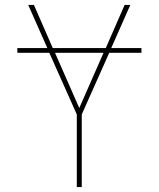

<svg xmlns="http://www.w3.org/2000/svg" viewBox="-20 -755 640 775"><path d="M290 0V-293L179 -542H50V-561H171L94 -735H117L193 -561H407L483 -735H506L429 -561H551V-542H421L310 -293V0ZM300 -319 398 -542H202Z"/></svg>

Font: Iosevka SS04 Thin Extended
Style: Regular
Weight: 100
Width: 7
Monospace: yes
Designer: Belleve Invis
Foundry: Belleve Invis
Version: Version 19.0.0; ttfautohint (v1.8.4)